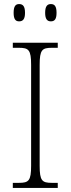

<svg xmlns="http://www.w3.org/2000/svg" viewBox="-20 -924 348 944"><path d="M230 -819C248 -819 258 -829 258 -861C258 -894 248 -904 230 -904C213 -904 202 -894 202 -861C202 -829 213 -819 230 -819ZM74 -819C92 -819 103 -829 103 -861C103 -894 92 -904 74 -904C57 -904 47 -894 47 -861C47 -829 57 -819 74 -819ZM43 0H264V-25H235C187 -25 175 -35 175 -109V-605C175 -679 187 -689 235 -689H264V-714H43V-689H73C121 -689 133 -679 133 -605V-109C133 -35 121 -25 73 -25H43Z"/></svg>

Font: Noto Serif Bengali SemiCondensed ExtraLight
Style: Regular
Weight: 200
Width: 4
Designer: Juan Bruce, Universal Thirst, Indian Type Foundry and the Monotype Design Team.
Foundry: Monotype Imaging Inc.
Version: Version 2.003